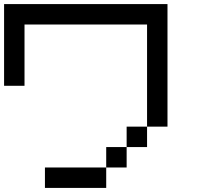

<svg xmlns="http://www.w3.org/2000/svg" viewBox="-20 -920 1040 940"><path d="M0 -500V-900H800V-300H700V-800H100V-500ZM200 0V-100H500V0ZM500 -100V-200H600V-100ZM600 -200V-300H700V-200Z"/></svg>

Font: GalmuriMono9 Regular
Style: Regular
Weight: 400
Designer: Lee Minseo (quiple)
Version: Version 2.399;hotconv 1.1.1;makeotfexe 2.6.0 DEVELOPMENT